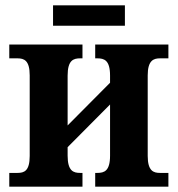

<svg xmlns="http://www.w3.org/2000/svg" viewBox="-20 -704 670 724"><path d="M180 -607H451V-684H180ZM15 0H291V-52H282C257 -52 235 -59 235 -117V-149L395 -310V-117C395 -59 373 -52 347 -52H339V0H615V-52H583C559 -52 537 -59 537 -116V-420C537 -476 559 -484 583 -484H615V-536H339V-484H347C373 -484 395 -477 395 -419V-392L235 -231V-419C235 -477 257 -484 282 -484H291V-536H15V-484H46C71 -484 92 -476 92 -420V-116C92 -59 71 -52 46 -52H15Z"/></svg>

Font: Noto Serif SemiCondensed
Style: Bold
Weight: 700
Width: 4
Designer: Monotype Design Team
Foundry: Monotype Imaging Inc.
Version: Version 2.015